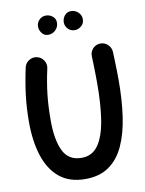

<svg xmlns="http://www.w3.org/2000/svg" viewBox="-106 -1025 871 1154"><g transform="rotate(-10 329.5 -447.5)"><path d="M159.7 -714.8Q185.5 -709.5 200.4 -686.5Q215.3 -663.6 209.5 -637.7Q191.4 -556.2 183.3 -483.9Q175.3 -411.6 175.3 -324.7Q175.3 -206.5 208 -139.4Q240.7 -72.3 320.3 -72.3Q385.3 -72.3 421.9 -124.8Q458.5 -177.2 473.9 -272.5Q489.3 -367.7 489.3 -494.6Q489.3 -519 488.8 -550.8Q488.3 -582.5 487.5 -612.8Q486.8 -643.1 485.8 -661.6Q484.4 -688.5 502.4 -708.5Q520.5 -728.5 547.4 -729.5Q573.7 -730.5 593.5 -712.6Q613.3 -694.8 615.2 -667.5Q616.2 -648.4 617.2 -617.4Q618.2 -586.4 618.9 -553.5Q619.6 -520.5 619.6 -494.6Q619.6 -373 605 -272Q590.3 -170.9 556.4 -97.2Q522.5 -23.4 464.6 16.8Q406.7 57.1 320.3 57.1Q223.6 57.1 162.8 6.8Q102.1 -43.5 73.5 -132.6Q44.9 -221.7 44.9 -337.9Q44.9 -422.9 54.2 -500Q63.5 -577.1 82.5 -665Q87.9 -690.9 110.8 -705.8Q133.8 -720.7 159.7 -714.8ZM471.2 -892.1Q471.2 -866.7 452.9 -851.1Q434.6 -835.4 412.6 -835.4Q387.2 -835.4 371.1 -853Q355 -870.6 355 -891.6Q355 -916.5 370.1 -934.3Q385.3 -952.1 408.2 -952.1Q434.1 -952.1 452.6 -934.6Q471.2 -917 471.2 -892.1ZM314.5 -899.4Q314.5 -872.6 295.9 -854Q277.3 -835.4 250.5 -835.4Q226.1 -835.4 212.2 -854.5Q198.2 -873.5 198.2 -894Q198.2 -918.5 215.1 -935.3Q231.9 -952.1 255.9 -952.1Q277.3 -952.1 295.9 -938Q314.5 -923.8 314.5 -899.4Z"/></g></svg>

Font: Mikhak Bold
Style: Regular
Weight: 700
Designer: Amin Abedi
Version: Version 3.3